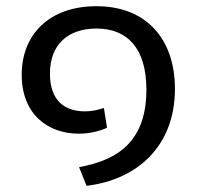

<svg xmlns="http://www.w3.org/2000/svg" viewBox="-20 -561 634 619"><path d="M234 -130C269 -130 300 -138 325 -149L315 -213C297 -207 278 -202 254 -202C190 -202 141 -235 141 -324C141 -416 198 -469 291 -469C390 -469 452 -406 452 -272C452 -88 339 -42 235 -22L259 38C421 19 544 -89 544 -274C544 -435 452 -541 291 -541C139 -541 50 -450 50 -320C50 -192 135 -130 234 -130Z"/></svg>

Font: FiraGO Unicode
Style: Regular
Weight: 400
Designer: bBox Type
Foundry: bBox Type GmbH
Version: Version 1.001;PS 001.001;hotconv 1.0.88;makeotf.lib2.5.64775